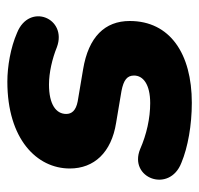

<svg xmlns="http://www.w3.org/2000/svg" viewBox="-30 -514 554 535"><g transform="rotate(-90 247.5 -246.0)"><path d="M229 11C366 11 457 -50 457 -162C457 -231 413 -277 322 -292L233 -307C207 -312 198 -324 198 -339C198 -367 224 -387 280 -387C313 -387 352 -378 384 -365C465 -335 509 -442 424 -476C383 -494 330 -503 288 -503C128 -503 46 -421 46 -329C46 -261 91 -213 173 -200L262 -185C293 -179 305 -169 305 -150C305 -125 281 -105 228 -105C186 -105 141 -115 100 -133C19 -166 -24 -51 62 -18C105 0 167 11 229 11Z"/></g></svg>

Font: SN Pro Heavy
Style: Italic
Weight: 800
Italic angle: -9°
Designer: Tobias Whetton
Foundry: Supernotes
Version: Version 1.001;Glyphs 3.2 (3249)